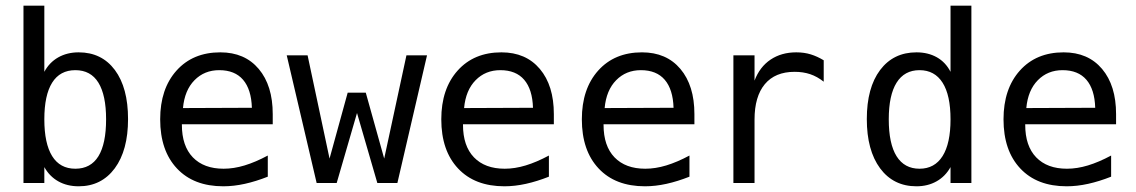

<svg xmlns="http://www.w3.org/2000/svg" viewBox="-20 -651 4040 683"><path d="M357.4 -226.6Q357.4 -312.5 330.1 -356.9Q302.7 -401.4 248 -401.4Q193.4 -401.4 165.5 -356.9Q137.7 -312.5 137.7 -226.6Q137.7 -140.6 165.5 -95.7Q193.4 -50.8 248 -50.8Q302.7 -50.8 330.1 -95.2Q357.4 -139.6 357.4 -226.6ZM137.7 -395.5Q155.3 -428.7 187 -446.8Q218.8 -464.8 259.8 -464.8Q341.8 -464.8 388.7 -401.9Q435.5 -338.9 435.5 -227.5Q435.5 -116.2 388.2 -52.2Q340.8 11.7 259.8 11.7Q218.8 11.7 187.5 -5.9Q156.2 -23.4 137.7 -56.6V0H63.5V-630.9H137.7Z M950.2 -245.1V-209H627V-207Q627 -131.8 666 -91.3Q705.1 -50.8 775.4 -50.8Q811.5 -50.8 850.1 -62.5Q888.7 -74.2 932.6 -97.7V-22.5Q890.6 -5.9 851.1 2.9Q811.5 11.7 774.4 11.7Q668.9 11.7 609.4 -51.8Q549.8 -115.2 549.8 -226.6Q549.8 -335 607.9 -399.9Q666 -464.8 763.7 -464.8Q850.6 -464.8 900.4 -405.8Q950.2 -346.7 950.2 -245.1ZM876 -267.6Q874 -333 844.7 -367.2Q815.4 -401.4 759.8 -401.4Q707 -401.4 671.9 -365.7Q636.7 -330.1 630.9 -266.6Z M1000 -454.1H1074.2L1152.3 -86.9L1216.8 -321.3H1281.2L1346.7 -86.9L1425.8 -454.1H1499L1393.6 0H1322.3L1250 -249L1177.7 0H1106.4Z M1950.2 -245.1V-209H1627V-207Q1627 -131.8 1666 -91.3Q1705.1 -50.8 1775.4 -50.8Q1811.5 -50.8 1850.1 -62.5Q1888.7 -74.2 1932.6 -97.7V-22.5Q1890.6 -5.9 1851.1 2.9Q1811.5 11.7 1774.4 11.7Q1668.9 11.7 1609.4 -51.8Q1549.8 -115.2 1549.8 -226.6Q1549.8 -335 1607.9 -399.9Q1666 -464.8 1763.7 -464.8Q1850.6 -464.8 1900.4 -405.8Q1950.2 -346.7 1950.2 -245.1ZM1876 -267.6Q1874 -333 1844.7 -367.2Q1815.4 -401.4 1759.8 -401.4Q1707 -401.4 1671.9 -365.7Q1636.7 -330.1 1630.9 -266.6Z M2450.2 -245.1V-209H2127V-207Q2127 -131.8 2166 -91.3Q2205.1 -50.8 2275.4 -50.8Q2311.5 -50.8 2350.1 -62.5Q2388.7 -74.2 2432.6 -97.7V-22.5Q2390.6 -5.9 2351.1 2.9Q2311.5 11.7 2274.4 11.7Q2168.9 11.7 2109.4 -51.8Q2049.8 -115.2 2049.8 -226.6Q2049.8 -335 2107.9 -399.9Q2166 -464.8 2263.7 -464.8Q2350.6 -464.8 2400.4 -405.8Q2450.2 -346.7 2450.2 -245.1ZM2376 -267.6Q2374 -333 2344.7 -367.2Q2315.4 -401.4 2259.8 -401.4Q2207 -401.4 2171.9 -365.7Q2136.7 -330.1 2130.9 -266.6Z M2910.2 -360.4Q2886.7 -378.9 2861.8 -387.2Q2836.9 -395.5 2806.6 -395.5Q2737.3 -395.5 2700.7 -351.6Q2664.1 -307.6 2664.1 -225.6V0H2588.9V-454.1H2664.1V-364.3Q2682.6 -413.1 2721.2 -439Q2759.8 -464.8 2812.5 -464.8Q2840.8 -464.8 2864.3 -457.5Q2887.7 -450.2 2910.2 -436.5Z M3361.3 -395.5V-630.9H3435.5V0H3361.3V-56.6Q3342.8 -23.4 3311.5 -5.9Q3280.3 11.7 3240.2 11.7Q3158.2 11.7 3110.8 -52.2Q3063.5 -116.2 3063.5 -227.5Q3063.5 -338.9 3110.8 -401.9Q3158.2 -464.8 3240.2 -464.8Q3281.2 -464.8 3312.5 -447.3Q3343.8 -429.7 3361.3 -395.5ZM3141.6 -226.6Q3141.6 -139.6 3169.4 -95.2Q3197.3 -50.8 3251 -50.8Q3304.7 -50.8 3333 -95.7Q3361.3 -140.6 3361.3 -226.6Q3361.3 -312.5 3333 -356.9Q3304.7 -401.4 3251 -401.4Q3197.3 -401.4 3169.4 -356.9Q3141.6 -312.5 3141.6 -226.6Z M3950.2 -245.1V-209H3627V-207Q3627 -131.8 3666 -91.3Q3705.1 -50.8 3775.4 -50.8Q3811.5 -50.8 3850.1 -62.5Q3888.7 -74.2 3932.6 -97.7V-22.5Q3890.6 -5.9 3851.1 2.9Q3811.5 11.7 3774.4 11.7Q3668.9 11.7 3609.4 -51.8Q3549.8 -115.2 3549.8 -226.6Q3549.8 -335 3607.9 -399.9Q3666 -464.8 3763.7 -464.8Q3850.6 -464.8 3900.4 -405.8Q3950.2 -346.7 3950.2 -245.1ZM3876 -267.6Q3874 -333 3844.7 -367.2Q3815.4 -401.4 3759.8 -401.4Q3707 -401.4 3671.9 -365.7Q3636.7 -330.1 3630.9 -266.6Z"/></svg>

Font: BabelStone Shapes
Style: Regular
Weight: 400
Designer: Andrew West
Foundry: BabelStone
Version: Version 15.0.0 September 13, 2022